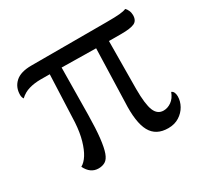

<svg xmlns="http://www.w3.org/2000/svg" viewBox="-120 -663 845 818"><g transform="rotate(-30 303.0 -254.0)"><path d="M490 12Q430 12 405 -33.5Q380 -79 385 -177L394 -469H456L454 -201Q454 -126 467 -94.5Q480 -63 510 -63Q530 -63 548.5 -76Q567 -89 577 -116Q585 -113 588.5 -104.5Q592 -96 592 -86Q592 -62 579.5 -39.5Q567 -17 544 -2.5Q521 12 490 12ZM147 12Q107 12 86 -31Q104 -41 118.5 -64Q133 -87 143.5 -123.5Q154 -160 157 -208L168 -473H225L222 -209Q221 -139 216 -95.5Q211 -52 202.5 -28.5Q194 -5 180 3.5Q166 12 147 12ZM19 -406Q13 -415 13 -427Q13 -464 38.5 -487.5Q64 -511 117 -511H488Q531 -511 552 -513Q573 -515 584 -520Q590 -515 595 -504Q600 -493 600 -481Q600 -454 581 -445Q562 -436 516 -436Q465 -436 411.5 -436.5Q358 -437 306.5 -438Q255 -439 207.5 -439.5Q160 -440 122 -440Q91 -440 65 -432.5Q39 -425 19 -406Z"/></g></svg>

Font: Arima Thin Medium
Style: Regular
Weight: 500
Version: Version 1.100